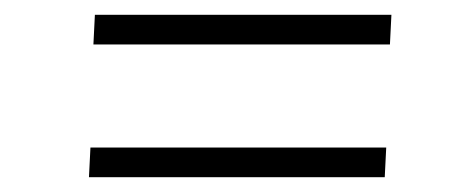

<svg xmlns="http://www.w3.org/2000/svg" viewBox="-20 -433 622 259"><path d="M106 -373 108 -413H508L506 -373ZM100 -194 102 -234H501L499 -194Z"/></svg>

Font: Literata 36pt Light
Style: Italic
Weight: 300
Italic angle: -2°
Designer: Latin by Veronika Burian and Jose Scaglione. Greek by Irene Vlachou. Cyrillic by Vera Evstafieva
Foundry: TypeTogether
Version: Version 3.002